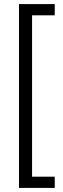

<svg xmlns="http://www.w3.org/2000/svg" viewBox="-20 -820 307 940"><path d="M248 -800V-745H137V45H248V100H73V-800Z"/></svg>

Font: Pathway Extreme Condensed ExtraLight
Style: Regular
Weight: 250
Width: 3
Version: Version 1.001;gftools[0.9.26]